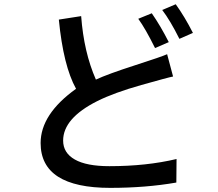

<svg xmlns="http://www.w3.org/2000/svg" viewBox="-20 -866 1040 916"><path d="M173.8 -183.6Q173.8 -321.3 342.8 -442.4Q282.2 -551.8 260.7 -772.5L367.2 -789.1Q379.9 -617.2 437.5 -486.3Q494.1 -512.7 624.5 -554.7Q754.9 -596.7 777.3 -607.4L805.7 -501Q784.2 -497.1 654.3 -460.4Q524.4 -423.8 444.3 -383.8Q281.2 -301.8 281.2 -195.3Q281.2 -136.7 336.9 -105Q392.6 -73.2 502 -73.2Q678.7 -73.2 822.3 -107.4L821.3 4.9Q675.8 30.3 505.9 30.3Q173.8 30.3 173.8 -183.6ZM639.6 -776.4 704.1 -802.7Q746.1 -742.2 785.2 -665L719.7 -636.7Q673.8 -729.5 639.6 -776.4ZM753.9 -818.4 818.4 -845.7Q861.3 -786.1 900.4 -709L835.9 -680.7Q792 -768.6 753.9 -818.4Z"/></svg>

Font: GenEi Gothic M SemiBold
Style: Regular
Weight: 500
Designer: o_tamon (Modified); [Source Han Sans]
Ryoko NISHIZUKA  (kana & ideographs); Paul D. Hunt (Latin, Greek & Cyrillic); Wenl
Version: Version 1.1a;Original Version 1.004